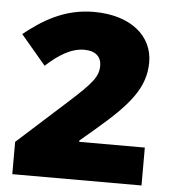

<svg xmlns="http://www.w3.org/2000/svg" viewBox="-49 -799 671 752"><g transform="rotate(5 286.0 -423.5)"><path d="M535 -93V-242H277V-247L337 -298C460 -403 523 -474 523 -576C523 -677 439 -754 290 -754C174 -754 89 -700 18 -643L116 -527C165 -572 214 -603 266 -603C310 -603 333 -581 333 -546C333 -503 309 -475 223 -397L27 -220V-93Z"/></g></svg>

Font: Noto Sans Telugu UI Black
Style: Regular
Weight: 900
Designer: Jelle Bosma - Monotype Design Team
Foundry: Monotype Imaging Inc.
Version: Version 2.005